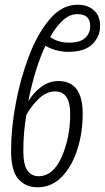

<svg xmlns="http://www.w3.org/2000/svg" viewBox="-20 -785 445 815"><path d="M193 -628Q215 -668 244.5 -696.5Q274 -725 309 -725Q363 -725 363 -674Q363 -645 342 -624.5Q321 -604 273 -604Q225 -604 193 -628ZM331 -302Q331 -441 228 -441Q189 -441 156 -417Q123 -393 100 -355Q128 -496 173 -591Q188 -581 214 -573Q240 -565 270 -565Q339 -565 372 -597.5Q405 -630 405 -675Q405 -718 378.5 -741.5Q352 -765 310 -765Q243 -765 191 -703.5Q139 -642 102.5 -546Q66 -450 47 -346Q27 -240 27 -145Q27 -60 58 -25Q89 10 139 10Q199 10 242 -34Q285 -78 308 -149.5Q331 -221 331 -302ZM79 -145Q79 -223 92 -298Q117 -341 148 -369Q179 -397 214 -397Q278 -397 278 -301Q278 -202 242 -119.5Q206 -37 143 -37Q115 -37 97 -60.5Q79 -84 79 -145Z"/></svg>

Font: Noto Sans Display Condensed Light
Style: Italic
Weight: 300
Width: 3
Designer: Monotype Design team
Foundry: Monotype Imaging Inc.
Version: 1.000